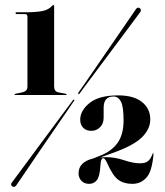

<svg xmlns="http://www.w3.org/2000/svg" viewBox="-20 -736 657 766"><path d="M46.5 -680Q42 -680 42 -684Q42 -687 46 -687H80Q125.5 -687 150 -692.2Q174.5 -697.5 187.5 -712.5Q191.5 -716 193 -716Q196 -716 196 -711V-391Q196 -371 213 -367.5L242 -362Q246 -361 246 -359Q246 -357 242 -357H41.5Q37.5 -357 37.5 -359Q37.5 -360.5 42.5 -362L68.5 -367.5Q78 -369.5 83.8 -374.8Q89.5 -380 89.5 -391V-668.5Q89.5 -680 79.5 -680ZM298 -363.5Q295.5 -358.5 293.5 -361.5Q290 -363 293 -367Q296.5 -371.5 314.2 -397Q332 -422.5 357.5 -459.8Q383 -497 411.2 -537.8Q439.5 -578.5 464.2 -614.8Q489 -651 505 -674.2Q521 -697.5 522 -699Q529.5 -710 538.5 -702.5Q542 -700 542 -695Q542 -690 538.5 -686.5Q537.5 -685 520.8 -662.5Q504 -640 477.8 -604.8Q451.5 -569.5 421.8 -529.8Q392 -490 365 -453.8Q338 -417.5 319.5 -392.8Q301 -368 298 -363.5ZM270 -335Q272.5 -340 275.5 -337.5Q279 -336 274 -331.5Q271 -327 253.5 -301.5Q236 -276 210.2 -238.5Q184.5 -201 156.2 -159.8Q128 -118.5 103 -81.8Q78 -45 61.8 -21.2Q45.5 2.5 44.5 4Q37.5 13.5 28.5 7Q20 1 29 -10Q30 -11.5 47 -34.2Q64 -57 90.2 -92.5Q116.5 -128 146.2 -168.2Q176 -208.5 203 -244.8Q230 -281 248.2 -305.8Q266.5 -330.5 270 -335ZM293.5 -44.5Q293.5 -89.5 351 -103.5L378.5 -114.5Q425.5 -132.5 449.2 -166.2Q473 -200 473 -255.5Q473 -311.5 462.2 -331.2Q451.5 -351 433 -351Q393.5 -351 393.5 -306V-266.5Q393.5 -242.5 379 -228.2Q364.5 -214 344.5 -214Q324.5 -214 312.2 -226Q300 -238 300 -258.5Q300 -295 337.5 -325.2Q375 -355.5 451.5 -355.5Q513.5 -355.5 546.5 -329Q579.5 -302.5 579.5 -260Q579.5 -220.5 545.5 -187.5Q511.5 -154.5 429 -125.5L380.5 -108Q391.5 -109 404 -109Q439 -109 475 -96.8Q511 -84.5 539 -84.5Q559.5 -84.5 570.5 -93.2Q581.5 -102 589 -123Q590 -125.5 591 -124.5Q592.5 -124.5 592.5 -122.5Q587 -53 564.5 -27.8Q542 -2.5 508 -2.5Q474 -2.5 451.8 -18.8Q429.5 -35 407 -86.5Q398.5 -105 391.5 -105Q387.5 -105 384.5 -98.5Q381.5 -92 380.5 -73.5Q378 -31.5 366.2 -17Q354.5 -2.5 335.5 -2.5Q316.5 -2.5 305 -14.5Q293.5 -26.5 293.5 -44.5Z"/></svg>

Font: Fraunces 144pt S000
Style: Bold
Weight: 700
Version: Version 1.000; ttfautohint (v1.8.3)